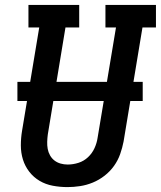

<svg xmlns="http://www.w3.org/2000/svg" viewBox="-20 -755 656 783"><path d="M255 8Q225 8 195.5 2.5Q166 -3 141.5 -17.5Q117 -32 99.5 -54.5Q82 -77 73.5 -104.5Q65 -132 65 -162Q65 -192 70 -222L140 -643H96V-735H303V-643H247L175 -207Q173 -192 172.5 -177Q172 -162 174.5 -148Q177 -134 184 -121.5Q191 -109 202 -100.5Q213 -92 227 -88Q241 -84 256 -84Q256 -84 256 -84Q256 -84 256 -84Q278 -84 300 -91Q322 -98 339 -114Q356 -130 365.5 -151Q375 -172 378 -193L453 -643H410V-735H616V-643H561L484 -178Q479 -152 470 -126.5Q461 -101 445 -78.5Q429 -56 406.5 -38.5Q384 -21 358.5 -10.5Q333 0 306.5 4Q280 8 255 8ZM51 -343V-421H562V-343Z"/></svg>

Font: Iosevka Slab Semibold Extended
Style: Italic
Weight: 600
Width: 7
Italic angle: -9°
Monospace: yes
Designer: Belleve Invis
Foundry: Belleve Invis
Version: Version 11.1.0; ttfautohint (v1.8.3)